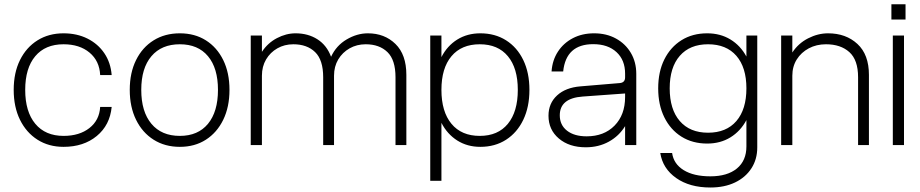

<svg xmlns="http://www.w3.org/2000/svg" viewBox="-20 -662 4198 876"><path d="M42.5 -252Q42.5 -330 71.2 -388Q100 -446 151.2 -478Q202.5 -510 270 -510Q331 -510 379 -486Q427 -462 456 -419.2Q485 -376.5 489.5 -319.5H437Q434 -384 388.5 -422Q343 -460 270 -460Q186.5 -460 140.8 -405.5Q95 -351 95 -252Q95 -152.5 141 -97.2Q187 -42 270 -42Q342.5 -42 388 -77.8Q433.5 -113.5 437 -174H489.5Q481.5 -91 421.5 -41.5Q361.5 8 270 8Q202.5 8 151.2 -24.5Q100 -57 71.2 -115.5Q42.5 -174 42.5 -252Z M572 -252Q572 -330 600.8 -388Q629.5 -446 681 -478Q732.5 -510 800.5 -510Q868.5 -510 919.2 -478Q970 -446 998.5 -388Q1027 -330 1027 -252Q1027 -174 998.5 -115.5Q970 -57 919.2 -24.5Q868.5 8 800.5 8Q732.5 8 681 -24.5Q629.5 -57 600.8 -115.5Q572 -174 572 -252ZM974.5 -252Q974.5 -351 929 -405.5Q883.5 -460 800.5 -460Q717 -460 670.8 -405.5Q624.5 -351 624.5 -252Q624.5 -152.5 670.8 -97.2Q717 -42 800.5 -42Q883.5 -42 929 -97.2Q974.5 -152.5 974.5 -252Z M1454.5 -309.5Q1454.5 -388.5 1417.8 -424.2Q1381 -460 1318.5 -460Q1278 -460 1245.5 -441.5Q1213 -423 1194 -390.8Q1175 -358.5 1175 -316.5V0H1124V-500H1175V-425.5Q1201.5 -466 1243.5 -488Q1285.5 -510 1328.5 -510Q1385.5 -510 1428.2 -482.8Q1471 -455.5 1490.5 -403Q1514 -454 1561.5 -482Q1609 -510 1658.5 -510Q1734.5 -510 1784.2 -461.5Q1834 -413 1834 -320.5V0H1784.5V-309.5Q1784.5 -388.5 1747.8 -424.2Q1711 -460 1648.5 -460Q1608 -460 1575.2 -441.5Q1542.5 -423 1523.2 -390.8Q1504 -358.5 1504 -316.5V0H1454.5Z M1943 -500H1994V-401.5Q2020.5 -453 2066.2 -481.5Q2112 -510 2171.5 -510Q2238.5 -510 2289 -478Q2339.5 -446 2367.5 -388Q2395.5 -330 2395.5 -252Q2395.5 -174 2367.5 -115.5Q2339.5 -57 2289 -24.5Q2238.5 8 2171.5 8Q2112 8 2066.2 -21Q2020.5 -50 1994 -101.5V163H1943ZM2342.5 -252Q2342.5 -351 2297.2 -405.5Q2252 -460 2169 -460Q2085.5 -460 2039.8 -405.5Q1994 -351 1994 -252Q1994 -152.5 2039.8 -97.2Q2085.5 -42 2169 -42Q2252 -42 2297.2 -97.2Q2342.5 -152.5 2342.5 -252Z M2883 -325V0H2832V-86.5Q2804.5 -41.5 2758 -15.8Q2711.5 10 2652.5 10Q2577 10 2529.8 -30Q2482.5 -70 2482.5 -134Q2482.5 -190.5 2521.5 -226.5Q2560.5 -262.5 2628.5 -268L2807.5 -283Q2832 -285 2832 -309V-326Q2832 -388 2792.8 -424.2Q2753.5 -460.5 2686.5 -460.5Q2562.5 -460.5 2549.5 -336H2496.5Q2500 -387.5 2525.8 -426.8Q2551.5 -466 2594 -488Q2636.5 -510 2690.5 -510Q2747 -510 2790.2 -486.2Q2833.5 -462.5 2858.2 -420.8Q2883 -379 2883 -325ZM2534 -136Q2534 -91.5 2567 -65.8Q2600 -40 2656.5 -40Q2736 -40 2784 -89Q2832 -138 2832 -219.5V-235.5L2638.5 -221.5Q2534 -214 2534 -136Z M3435 -500V10.5Q3435 65 3408.2 106.2Q3381.5 147.5 3333.5 170.5Q3285.5 193.5 3221 193.5Q3126.5 193.5 3065 150.2Q3003.5 107 2992.5 36H3046.5Q3053.5 86 3099.2 114.2Q3145 142.5 3221 142.5Q3298.5 142.5 3342 106.8Q3385.5 71 3385.5 6V-114Q3358.5 -63.5 3312.5 -35.2Q3266.5 -7 3206.5 -7Q3139.5 -7 3089.2 -38.5Q3039 -70 3011 -126.8Q2983 -183.5 2983 -259Q2983 -334.5 3011 -390.8Q3039 -447 3089.2 -478.5Q3139.5 -510 3206.5 -510Q3266.5 -510 3312.5 -482Q3358.5 -454 3385.5 -404V-500ZM3035.5 -259Q3035.5 -163 3081.5 -109.8Q3127.5 -56.5 3210.5 -56.5Q3294 -56.5 3339.8 -109.8Q3385.5 -163 3385.5 -259Q3385.5 -354.5 3339.8 -407.2Q3294 -460 3210.5 -460Q3127.5 -460 3081.5 -407.2Q3035.5 -354.5 3035.5 -259Z M3544 -500H3595V-422.5Q3622.5 -464.5 3667.2 -487.2Q3712 -510 3758 -510Q3839.5 -510 3892 -461.5Q3944.5 -413 3944.5 -320.5V0H3895V-309.5Q3895 -388.5 3855.2 -424.2Q3815.5 -460 3748.5 -460Q3705 -460 3670.2 -441.5Q3635.5 -423 3615.2 -390.8Q3595 -358.5 3595 -316.5V0H3544Z M4047 -642.5H4111.5V-573H4047ZM4053.5 -500H4104.5V0H4053.5Z"/></svg>

Font: Overused Grotesk Light
Style: Regular
Weight: 300
Version: Version 0.004